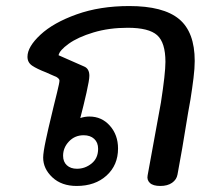

<svg xmlns="http://www.w3.org/2000/svg" viewBox="-20 -616 722 636"><path d="M625 -414Q625 -390 621 -357.5Q617 -325 611 -287L603 -242Q582 -111 568 -38Q565 -21 550 -10.5Q535 0 511 0Q487 0 476.5 -10Q466 -20 469 -35L513 -276Q528 -373 528 -411Q528 -475 500.5 -499.5Q473 -524 403 -524Q341 -524 289.5 -508.5Q238 -493 207.5 -471Q177 -449 174 -433L258 -396Q276 -389 276 -365Q276 -351 266.5 -309Q257 -267 246 -225Q261 -230 276 -230Q317 -230 344 -199.5Q371 -169 371 -124Q371 -69 333 -34.5Q295 0 234 0Q184 0 153.5 -28.5Q123 -57 123 -94Q123 -111 132 -153Q141 -195 148 -223Q155 -251 158 -265Q161 -277 169 -309.5Q177 -342 177 -349Q177 -355 167 -361Q156 -366 147.5 -369.5Q139 -373 133 -376Q102 -388 86.5 -398.5Q71 -409 71 -428Q71 -461 114 -501Q157 -541 234 -568.5Q311 -596 408 -596Q521 -596 573 -553Q625 -510 625 -414ZM189 -100Q189 -80 201.5 -68.5Q214 -57 235 -57Q262 -57 283.5 -74.5Q305 -92 305 -123Q305 -144 292 -156Q279 -168 257 -168Q228 -168 208.5 -147.5Q189 -127 189 -100Z"/></svg>

Font: Mali Medium
Style: Italic
Weight: 500
Italic angle: -10°
Version: Version 1.000; ttfautohint (v1.6)